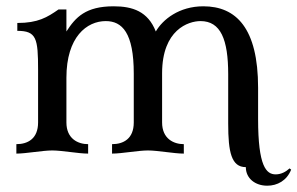

<svg xmlns="http://www.w3.org/2000/svg" viewBox="-20 -488 945 610"><path d="M495 -255C495 -394 579 -421 617 -421C681 -421 705 -363 705 -252V-95C705 -5 715 43 761 43C761 79 791 102 829 102C861 102 891 86 905 51L900 47C889 57 874 66 856 66C826 66 800 41 800 -110V-209C800 -399 730 -468 626 -468C549 -468 497 -426 475 -388C450 -452 401 -468 341 -468C252 -468 220 -433 191 -388V-458H166C130 -433 101 -415 35 -415V-390C96 -390 101 -366 101 -266V-99C101 -47 68 -30 32 -30V0C63 0 115 -10 146 -10C177 -10 229 0 260 0V-30C228 -30 191 -47 191 -99V-241C191 -371 256 -421 316 -421C368 -421 405 -384 405 -254V-99C405 -47 372 -30 336 -30V0C367 0 419 -10 450 -10C481 -10 533 0 564 0V-30C532 -30 495 -47 495 -99Z"/></svg>

Font: Milonga
Style: Regular
Weight: 400
Designer: Pablo Impallari, Brenda Gallo, Rodrigo Fuenzalida
Foundry: Pablo Impallari, Brenda Gallo, Rodrigo Fuenzalida
Version: Version 1.000